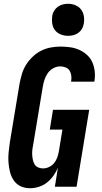

<svg xmlns="http://www.w3.org/2000/svg" viewBox="-20 -990 540 1018"><path d="M139 8Q112 8 89.5 -2.5Q67 -13 53 -33.5Q39 -54 33 -78.5Q27 -103 25 -128.5Q23 -154 25.5 -180.5Q28 -207 32 -234L84 -548Q89 -573 96.5 -598.5Q104 -624 118.5 -647Q133 -670 153.5 -689.5Q174 -709 198 -721Q222 -733 248 -738Q274 -743 300 -743Q326 -743 351.5 -739.5Q377 -736 399.5 -726Q422 -716 440.5 -699.5Q459 -683 469 -661Q479 -639 482 -613.5Q485 -588 481 -562L480 -557H357V-559Q360 -574 358 -589Q356 -604 349 -615.5Q342 -627 328 -632.5Q314 -638 299 -638Q281 -638 263 -628.5Q245 -619 233.5 -602.5Q222 -586 216 -567.5Q210 -549 207 -531L155 -217Q152 -204 151 -190.5Q150 -177 151 -164.5Q152 -152 155 -139.5Q158 -127 164.5 -117Q171 -107 183 -102Q195 -97 208 -97Q224 -97 240 -104.5Q256 -112 267 -125.5Q278 -139 283.5 -155Q289 -171 292 -187L311 -303H244L261 -408H453L386 0H271L287 -101Q278 -79 263.5 -58.5Q249 -38 229.5 -22.5Q210 -7 186 0.5Q162 8 139 8ZM341 -800Q321 -800 302 -807.5Q283 -815 271.5 -830Q260 -845 257 -865Q254 -885 257 -906Q259 -920 267 -933Q275 -946 287 -954.5Q299 -963 313 -966.5Q327 -970 341 -970Q361 -970 379.5 -962.5Q398 -955 409.5 -940Q421 -925 424.5 -905Q428 -885 424 -864Q422 -850 414.5 -837Q407 -824 395 -815.5Q383 -807 369 -803.5Q355 -800 341 -800Z"/></svg>

Font: Iosevka Curly Extrabold
Style: Italic
Weight: 800
Italic angle: -9°
Monospace: yes
Designer: Belleve Invis
Foundry: Belleve Invis
Version: Version 22.1.2; ttfautohint (v1.8.4)